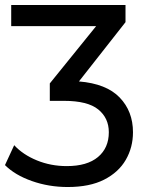

<svg xmlns="http://www.w3.org/2000/svg" viewBox="-40 -550 587 771"><path d="M232 201Q156 201 88 177Q20 153 -20 113L17 33Q52 71 108 94Q164 117 228 117Q310 117 353.5 80.5Q397 44 397 -19Q397 -76 354.5 -110.5Q312 -145 217 -145H160V-215L346 -445H5V-530H464V-461L277 -223Q387 -214 440.5 -158.5Q494 -103 494 -19Q494 42 465 92Q436 142 378 171.5Q320 201 232 201Z"/></svg>

Font: Montserrat Medium
Style: Regular
Weight: 500
Designer: Julieta Ulanovsky
Foundry: Julieta Ulanovsky
Version: Version 9.000; ttfautohint (v1.8.4.7-5d5b)